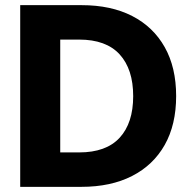

<svg xmlns="http://www.w3.org/2000/svg" viewBox="-20 -725 736 745"><path d="M58.4 0V-705H296.8Q410.8 -705 492.7 -663Q574.6 -621 619.1 -542.1Q663.5 -463.3 663.5 -352.3Q663.5 -241.3 619.1 -162.6Q574.6 -84 492.3 -42Q410 0 296 0ZM213.7 -42.7 129.6 -133.6H287.2Q391.8 -133.6 444.3 -190.6Q496.8 -247.6 496.8 -352Q496.8 -456.4 444.3 -513.9Q391.8 -571.4 287.2 -571.4H129.6L213.7 -662Z"/></svg>

Font: TikTok Sans Light
Style: Regular
Weight: 300
Version: Version 4.000